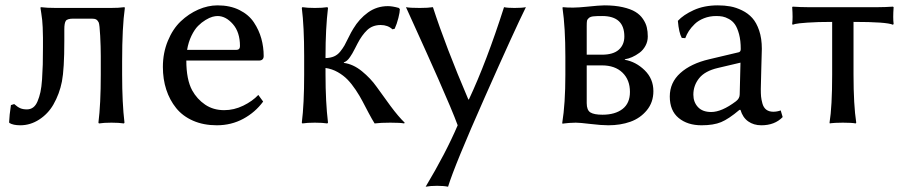

<svg xmlns="http://www.w3.org/2000/svg" viewBox="-20 -460 3371 720"><path d="M397.9 0Q369.1 0 351.1 2.9L349.1 0Q357.9 -69.8 357.9 -180.2V-250Q357.9 -283.2 355.7 -325.7Q353.5 -368.2 350.1 -376Q346.2 -383.8 340.6 -387Q335 -390.1 324.2 -390.1H254.9Q232.4 -390.1 226.8 -381.8Q221.2 -373.5 221.2 -350.1V-306.2Q221.2 -200.7 212.2 -154.3Q203.1 -107.9 180.2 -67.9Q160.2 -33.2 127 -11.7Q93.8 9.8 56.2 9.8Q29.3 9.8 15.1 1L14.2 -2Q15.1 -27.3 21 -65.9L33.2 -69.8Q46.4 -58.1 56.4 -54Q66.4 -49.8 81.1 -49.8Q94.2 -49.8 104.2 -57.1Q114.3 -64.5 120.8 -80.1Q127.4 -95.7 131.6 -114.5Q135.7 -133.3 137.7 -162.1Q139.6 -190.9 140.4 -218Q141.1 -245.1 141.1 -283.2V-318.8Q141.1 -339.8 140.1 -357.9Q139.2 -376 138.2 -384.8Q137.2 -393.6 135 -408.9Q132.8 -424.3 131.8 -430.2L132.8 -433.1Q155.8 -430.2 189.9 -430.2H395Q410.2 -430.2 423.1 -430.9Q436 -431.6 441.4 -432.6L446.8 -433.1L448.2 -430.2Q438 -358.9 438 -230V-180.2Q438 -73.2 446.8 0L444.8 2.9Q426.3 0 397.9 0Z M681.6 -272.9H865.7Q879.9 -272.9 879.9 -287.1Q879.9 -339.4 853.3 -369.6Q826.7 -399.9 795.9 -399.9Q787.6 -399.9 776.6 -397Q765.6 -394 750.7 -385Q735.8 -376 722.7 -362.8Q709.5 -349.6 698 -325.9Q686.5 -302.2 681.6 -272.9ZM948.7 -104 966.8 -79.1Q937 -38.6 892.1 -14.4Q847.2 9.8 793 9.8Q743.2 9.8 704.1 -7.3Q665 -24.4 640.6 -54.7Q616.2 -85 603.5 -124Q590.8 -163.1 590.8 -209Q590.8 -261.7 609.4 -306.6Q627.9 -351.6 657.7 -379.9Q687.5 -408.2 723.6 -424.1Q759.8 -439.9 795.9 -439.9Q842.8 -439.9 877.9 -422.4Q913.1 -404.8 932.1 -376Q951.2 -347.2 960 -315.4Q968.8 -283.7 968.8 -250Q968.8 -232.9 950.7 -232.9H678.7Q678.7 -161.6 700.7 -121.1Q718.8 -88.4 749.3 -67.6Q779.8 -46.9 820.8 -46.9Q857.4 -46.9 892.1 -63.7Q926.8 -80.6 948.7 -104Z M1120.6 -180.2V-250Q1120.6 -360.4 1111.8 -430.2L1113.8 -433.1Q1132.3 -430.2 1160.6 -430.2Q1189.5 -430.2 1207.5 -433.1L1210 -430.2Q1200.7 -352.5 1200.7 -250V-242.2Q1219.2 -242.7 1232.7 -248.5Q1246.1 -254.4 1255.9 -266.6Q1265.6 -278.8 1272 -290Q1278.3 -301.3 1287.6 -320.6Q1296.9 -339.8 1304.7 -352.1Q1327.1 -389.6 1360.1 -413.3Q1393.1 -437 1434.6 -437Q1451.7 -437 1475.6 -430.2L1479.5 -425.8Q1479.5 -415 1473.9 -392.6Q1468.3 -370.1 1460 -352.1L1451.7 -350.1Q1434.1 -366.2 1407.7 -366.2Q1377 -366.2 1356.9 -347.2Q1336.9 -328.1 1320.8 -296.9Q1319.3 -293.5 1311.5 -278.8Q1303.7 -264.2 1301.3 -259.8Q1298.8 -255.4 1292.7 -246.3Q1286.6 -237.3 1281.2 -232.9Q1275.9 -228.5 1269.5 -226.1V-224.1Q1304.2 -219.7 1337.2 -192.9Q1370.1 -166 1392.1 -134.8Q1414.1 -103.5 1444.3 -62.7Q1474.6 -22 1497.6 0L1495.6 2.9Q1482.4 0 1443.8 0Q1407.2 0 1384.8 2.9Q1375.5 -11.7 1362.3 -36.6Q1349.1 -61.5 1339.1 -80.8Q1329.1 -100.1 1314 -122.8Q1298.8 -145.5 1283.4 -161.4Q1268.1 -177.2 1246.6 -189.5Q1225.1 -201.7 1200.7 -205.1V-180.2Q1200.7 -77.6 1210 0L1207.5 2.9Q1189.5 0 1160.6 0Q1131.8 0 1113.8 2.9L1111.8 0Q1120.6 -69.8 1120.6 -180.2Z M1502.4 -433.1Q1517.1 -430.2 1554.2 -430.2Q1585 -430.2 1603.5 -433.1Q1651.4 -285.6 1736.3 -86.9H1738.3Q1804.2 -227.1 1870.1 -433.1Q1883.3 -430.2 1909.2 -430.2Q1937.5 -430.2 1952.1 -433.1Q1910.6 -349.6 1797.9 -95.2Q1685.1 159.2 1660.2 240.2Q1644.5 236.8 1619.1 236.8Q1593.3 236.8 1576.2 240.2Q1651.9 113.8 1696.3 9.8Q1686.5 -17.1 1667.7 -61.8Q1648.9 -106.4 1623.3 -164.6Q1597.7 -222.7 1579.1 -263.7Q1560.5 -304.7 1533.4 -364.7Q1506.3 -424.8 1502.4 -433.1Z M2180.2 -254.9H2237.3Q2279.3 -254.9 2300.3 -273.4Q2321.3 -292 2321.3 -323.2Q2321.3 -399.9 2238.3 -399.9Q2216.3 -399.9 2205.1 -398.7Q2193.8 -397.5 2188 -392.3Q2182.1 -387.2 2181.2 -381.6Q2180.2 -376 2180.2 -362.8ZM2180.2 -214.8V-73.2Q2180.2 -46.9 2194.1 -38.3Q2208 -29.8 2239.3 -29.8Q2286.6 -29.8 2314.5 -51.3Q2342.3 -72.8 2342.3 -115.2Q2342.3 -160.6 2314.2 -187.7Q2286.1 -214.8 2237.3 -214.8ZM2261.2 9.8Q2235.4 9.8 2194.6 4.9Q2153.8 0 2139.2 0Q2127 0 2114.5 1Q2102.1 2 2095.7 2.9L2089.4 3.9L2088.4 1Q2100.1 -71.3 2100.1 -179.2V-248Q2100.1 -356.9 2089.4 -430.2L2090.3 -433.1Q2127 -429.2 2178 -434.6Q2229 -439.9 2246.1 -439.9Q2285.6 -439.9 2315.4 -433.1Q2345.2 -426.3 2362.8 -415.5Q2380.4 -404.8 2391.1 -388.9Q2401.9 -373 2405.5 -357.4Q2409.2 -341.8 2409.2 -323.2Q2409.2 -304.2 2400.4 -288.1Q2391.6 -272 2377.9 -262Q2364.3 -252 2350.3 -245.8Q2336.4 -239.7 2323.2 -237.8V-235.8Q2364.7 -228.5 2397.5 -196.5Q2430.2 -164.6 2430.2 -118.2Q2430.2 -76.2 2405.5 -46.4Q2380.9 -16.6 2343.8 -3.4Q2306.6 9.8 2261.2 9.8Z M2756.8 -225.1 2671.9 -205.1Q2623.5 -193.8 2601.8 -166.7Q2580.1 -139.6 2580.1 -105Q2580.1 -77.1 2597.2 -58.6Q2614.3 -40 2647 -40Q2686.5 -40 2739.7 -80.1Q2753.9 -90.8 2753.9 -106ZM2756.8 -47.9H2752.9Q2712.4 -13.7 2684.1 -2Q2655.8 9.8 2610.8 9.8Q2558.1 9.8 2524.9 -17.6Q2491.7 -44.9 2491.7 -98.1Q2491.7 -150.4 2531.2 -186Q2570.8 -221.7 2639.6 -237.8L2751 -264.2Q2757.8 -266.6 2757.8 -275.9Q2757.8 -308.1 2751.5 -331.8Q2745.1 -355.5 2736.1 -368.4Q2727.1 -381.3 2713.6 -388.7Q2700.2 -396 2689.7 -397.9Q2679.2 -399.9 2666 -399.9Q2641.1 -399.9 2620.1 -391.6Q2599.1 -383.3 2585.4 -370.1Q2571.8 -356.9 2563.2 -343.8Q2554.7 -330.6 2549.8 -316.9L2536.6 -317.9Q2525.9 -336.9 2522 -381.8Q2542.5 -404.3 2581.5 -422.1Q2620.6 -439.9 2671.9 -439.9Q2696.8 -439.9 2718.5 -436Q2740.2 -432.1 2762.7 -421.1Q2785.2 -410.2 2801 -392.6Q2816.9 -375 2826.9 -345.5Q2836.9 -315.9 2836.9 -276.9Q2836.9 -273.4 2835 -208Q2833 -142.6 2833 -126Q2833 -108.9 2834 -97.9Q2835 -86.9 2839.1 -71.8Q2843.3 -56.6 2853.5 -48.8Q2863.8 -41 2879.9 -41Q2893.6 -41 2907.7 -45.9L2915 -21Q2885.3 9.8 2835 9.8Q2806.2 9.8 2785.6 -4.9Q2765.1 -19.5 2756.8 -47.9Z M3100.6 -377.9Q3044.9 -377.9 3008.1 -375.2Q2971.2 -372.6 2961.9 -370.1L2952.6 -367.2L2950.7 -370.1Q2953.6 -392.6 2950.7 -433.1L2952.6 -435.1Q2982.9 -433.1 3007.8 -433.1H3273.9Q3298.3 -433.1 3328.6 -435.1L3331.1 -433.1Q3328.1 -392.6 3331.1 -370.1L3328.6 -367.2Q3305.2 -377.9 3180.7 -377.9V-180.2Q3180.7 -66.4 3190.9 0L3189 2.9Q3174.8 0 3140.6 0Q3125 0 3112.8 0.7Q3100.6 1.5 3096.2 2L3091.8 2.9L3090.8 0Q3100.6 -60.1 3100.6 -180.2Z"/></svg>

Font: Linear Smooth
Style: Regular
Weight: 400
Designer: Philipp H. Poll, Flanker
Foundry: Philipp H. Poll, reworked by Flanker
Version: Version 1.061 | FøM Fix